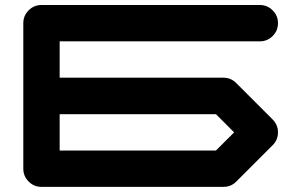

<svg xmlns="http://www.w3.org/2000/svg" viewBox="-20 -728 1174 748"><path d="M821.3 -141.6 892.1 -212.4 821.3 -283.2H212.4V-141.6ZM900.4 -404.3 1042 -262.7Q1063 -241.7 1063 -212.4Q1063 -183.1 1042.5 -162.6L900.4 -20.5Q879.9 0 850.6 0H141.6Q112.3 0 91.6 -20.8Q70.8 -41.5 70.8 -70.8V-637.7Q70.8 -667 91.6 -687.7Q112.3 -708.5 141.6 -708.5H992.2Q1021.5 -708.5 1042.2 -687.7Q1063 -667 1063 -637.7Q1063 -608.4 1042.2 -587.6Q1021.5 -566.9 992.2 -566.9H212.4V-425.3H850.6Q879.9 -425.3 900.4 -404.3Z"/></svg>

Font: Robtronika
Style: Regular
Weight: 400
Designer: GGBot
Version: 1.00